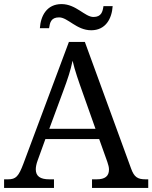

<svg xmlns="http://www.w3.org/2000/svg" viewBox="-20 -919 745 939"><path d="M426 -771C497 -771 527 -828 531 -889H486C482 -862 476 -836 437 -836C395 -836 352 -899 281 -899C209 -899 179 -842 175 -781H220C224 -808 229 -834 269 -834C312 -834 354 -771 426 -771ZM0 0H244V-42H221C177 -42 155 -57 155 -91C155 -102 158 -118 164 -134L202 -239H465L505 -127C510 -112 513 -101 513 -90C513 -57 493 -42 453 -42H430V0H705V-42H692C653 -42 636 -53 621 -95L395 -714H317L95 -120C71 -56 58 -42 19 -42H0ZM221 -289 289 -473C312 -535 325 -574 335 -622C346 -574 364 -523 385 -464L447 -289Z"/></svg>

Font: Noto Serif Thai
Style: Regular
Weight: 400
Designer: Monotype Design Team
Foundry: Monotype Imaging Inc.
Version: Version 1.901